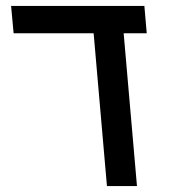

<svg xmlns="http://www.w3.org/2000/svg" viewBox="-20 -629 640 649"><path d="M296.5 -516.5H26L17.5 -609H468L476 -516.5H398L443 0H341.5Z"/></svg>

Font: JuliaMono Medium
Style: Italic
Weight: 500
Italic angle: -9°
Monospace: yes
Designer: cormullion
Foundry: corm
Version: Version 0.054; ttfautohint (v1.8.4)